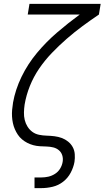

<svg xmlns="http://www.w3.org/2000/svg" viewBox="-20 -755 540 990"><path d="M158 215V160H193Q211 160 229 156Q247 152 263.5 141.5Q280 131 290 114.5Q300 98 303 80Q306 62 301 46Q296 30 283.5 19.5Q271 9 254.5 5Q238 1 220.5 0.5Q203 0 185.5 -1Q168 -2 151.5 -6.5Q135 -11 120.5 -18.5Q106 -26 93.5 -36.5Q81 -47 72 -60.5Q63 -74 56.5 -89Q50 -104 46.5 -120.5Q43 -137 42 -154Q41 -171 42.5 -188.5Q44 -206 47 -224Q47 -224 47 -224.5Q47 -225 47 -225Q59 -293 91 -359Q123 -425 170.5 -482Q218 -539 274.5 -587.5Q331 -636 391 -680H123L132 -735H499L490 -680Q447 -651 405 -620Q363 -589 323.5 -554.5Q284 -520 247.5 -482Q211 -444 182 -401.5Q153 -359 134 -311.5Q115 -264 107 -216Q104 -196 103.5 -175.5Q103 -155 107.5 -136.5Q112 -118 122 -102Q132 -86 147 -75Q162 -64 181.5 -60Q201 -56 221 -55.5Q241 -55 261 -52.5Q281 -50 298.5 -43.5Q316 -37 331 -25Q346 -13 355 3.5Q364 20 365.5 40Q367 60 364 80Q359 108 344.5 135.5Q330 163 305.5 182Q281 201 251.5 208Q222 215 193 215Z"/></svg>

Font: Iosevka SS04 Light
Style: Italic
Weight: 300
Italic angle: -9°
Monospace: yes
Designer: Belleve Invis
Foundry: Belleve Invis
Version: Version 19.0.0; ttfautohint (v1.8.4)